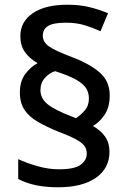

<svg xmlns="http://www.w3.org/2000/svg" viewBox="-20 -785 544 812"><path d="M64 -394Q64 -441 86.5 -471.5Q109 -502 139 -518Q104 -538 85 -565.5Q66 -593 66 -632Q66 -693 118.5 -729Q171 -765 264 -765Q318 -765 358 -755Q398 -745 437 -729L405 -653Q372 -668 337.5 -678.5Q303 -689 259 -689Q205 -689 183 -675Q161 -661 161 -634Q161 -607 187.5 -588.5Q214 -570 283 -544Q358 -516 401 -479Q444 -442 444 -382Q444 -332 423 -300.5Q402 -269 373 -252Q407 -233 425 -206.5Q443 -180 443 -143Q443 -73 385.5 -33Q328 7 226 7Q172 7 130.5 -2Q89 -11 57 -28V-112Q91 -96 138 -82.5Q185 -69 229 -69Q296 -69 321.5 -88.5Q347 -108 347 -135Q347 -153 338 -166.5Q329 -180 303.5 -194.5Q278 -209 227 -228Q176 -249 139.5 -270Q103 -291 83.5 -320.5Q64 -350 64 -394ZM151 -404Q151 -369 181 -344.5Q211 -320 284 -292L301 -285Q321 -298 338.5 -318Q356 -338 356 -369Q356 -393 344 -412Q332 -431 301 -448.5Q270 -466 213 -484Q189 -477 170 -455.5Q151 -434 151 -404Z"/></svg>

Font: Noto Sans NKo Unjoined Medium
Style: Regular
Weight: 500
Designer: Monotype Design Team
Foundry: Monotype Imaging Inc.
Version: Version 2.004